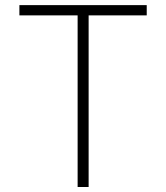

<svg xmlns="http://www.w3.org/2000/svg" viewBox="-20 -748 665 768"><path d="M57.6 -686.5V-727.5H566.9V-686.5H334.5V0H290.5V-686.5Z"/></svg>

Font: Inter Extra Light
Style: Regular
Weight: 200
Designer: Rasmus Andersson
Foundry: rsms
Version: Version 4.000;git-3c8e0fc